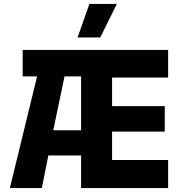

<svg xmlns="http://www.w3.org/2000/svg" viewBox="-20 -953 922 973"><path d="M30 0H192L225 -165H391V0H832V-142H548V-286H815V-415H548V-560H832V-700H95V-566H168ZM250 -293 307 -566H391V-293ZM373 -763H488L572 -933H433Z"/></svg>

Font: Finlandica
Style: Bold
Weight: 700
Designer: Niklas Ekholm, Juho Hiilivirta, Jaakko Suomalainen
Foundry: Helsinki Type Studio
Version: Version 2.000;Glyphs 3.2 (3202)